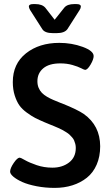

<svg xmlns="http://www.w3.org/2000/svg" viewBox="-20 -918 540 945"><path d="M356 -897.9Q377.9 -897.9 377.9 -886.2Q377.9 -877.9 372.1 -869.1L312 -774.9Q297.9 -754.9 258.8 -754.9H240.2Q200.2 -754.9 188 -774.9L127.9 -869.1Q122.1 -879.4 122.1 -886.2Q122.1 -897.9 144 -897.9H153.8Q187.5 -897.9 203.1 -879.9L249 -820.8L296.9 -880.9Q311.5 -897.9 345.2 -897.9ZM272 -707Q333 -707 387 -687.3Q440.9 -667.5 440.9 -642.1Q440.9 -626 425.8 -600.1Q410.6 -574.2 398.9 -574.2Q394.5 -574.2 379.2 -582.3Q363.8 -590.3 336.7 -598.1Q309.6 -606 276.9 -606Q221.7 -606 192.9 -581.8Q164.1 -557.6 164.1 -518.1Q164.1 -500 170.2 -485.6Q176.3 -471.2 186.3 -460.9Q196.3 -450.7 211.2 -441.9Q226.1 -433.1 242.2 -426.3Q258.3 -419.4 277.8 -411.6Q279.8 -411.1 281 -410.6Q282.2 -410.2 283.9 -409.4Q285.6 -408.7 287.1 -408.2Q360.4 -378.9 392.6 -356.9Q472.7 -299.8 473.1 -198.2Q473.1 -147.5 455.8 -107.7Q438.5 -67.9 407.5 -43.2Q376.5 -18.6 336.4 -5.9Q296.4 6.8 249 6.8Q202.1 6.8 159.7 -1.5Q117.2 -9.8 89.6 -22.2Q62 -34.7 45.9 -48.3Q29.8 -62 29.8 -73.2Q29.8 -89.8 47.6 -116Q65.4 -142.1 77.1 -142.1Q81.5 -142.1 102.8 -129.9Q124 -117.7 160.4 -105.2Q196.8 -92.8 237.8 -92.8Q286.6 -92.8 319.8 -118.2Q353 -143.6 353 -189.9Q353 -200.2 350.6 -209.7Q348.1 -219.2 344.7 -227.1Q341.3 -234.9 334.5 -242.4Q327.6 -250 321.8 -255.6Q315.9 -261.2 305.4 -267.6Q294.9 -273.9 287.6 -278.1Q280.3 -282.2 267.1 -288.1Q253.9 -293.9 246.1 -297.1Q238.3 -300.3 223.1 -306.4Q208 -312.5 200.2 -315.9Q171.4 -328.1 153.3 -337.4Q135.3 -346.7 111.8 -363.8Q88.4 -380.9 75.2 -399.7Q62 -418.5 52.5 -448Q43 -477.5 43 -514.2Q43 -604 107.9 -655.5Q172.9 -707 272 -707Z"/></svg>

Font: Asap Symbol
Style: Regular
Weight: 900
Designer: Tania Quindós, Elena González Miranda, Marcela Romero, Pablo Cosgaya
Foundry: Omnibus-Type
Version: Version 1.000;PS 001.000;hotconv 1.0.70;makeotf.lib2.5.58329